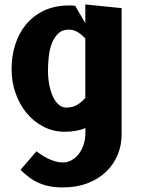

<svg xmlns="http://www.w3.org/2000/svg" viewBox="-20 -583 640 862"><path d="M363.5 -8Q347.5 -1 323.2 3.8Q299 8.5 270 8.5Q219.5 8.5 176 -13.8Q132.5 -36 100.5 -74.2Q68.5 -112.5 50.2 -163.8Q32 -215 32 -272.5Q32 -331 48.5 -383Q65 -435 97.5 -474Q130 -513 178.5 -535.8Q227 -558.5 291.5 -558.5Q300.5 -558.5 306.5 -558.2Q312.5 -558 317.5 -557L363 -479V-563L526 -546.5V20.5Q526 70 507.8 113.2Q489.5 156.5 455.5 188.8Q421.5 221 372.5 239.8Q323.5 258.5 261.5 258.5Q228.5 258.5 202.2 253.2Q176 248 153.5 238Q131 228 111.2 213.2Q91.5 198.5 72 179.5L144 96Q152 103 165 111.5Q178 120 193.8 128Q209.5 136 227.2 141.2Q245 146.5 262 146.5Q283 146.5 301.5 136.2Q320 126 333.8 108Q347.5 90 355.5 65.8Q363.5 41.5 363.5 13.5ZM363 -410Q349 -426 330.2 -438Q311.5 -450 289 -450Q259 -450 240.8 -432Q222.5 -414 212.2 -386.8Q202 -359.5 198.8 -327.5Q195.5 -295.5 195.5 -267Q195.5 -231.5 201.5 -201Q207.5 -170.5 218.2 -148Q229 -125.5 244 -112.8Q259 -100 277.5 -100Q307 -100 327 -112.5Q347 -125 363 -143.5Z"/></svg>

Font: B612
Style: Bold
Weight: 700
Designer: Nicolas Chauveau, Thomas Paillot, Jonathan Favre-Lamarine, Jean-Luc Vinot
Foundry: AIRBUS
Version: Version 1.008